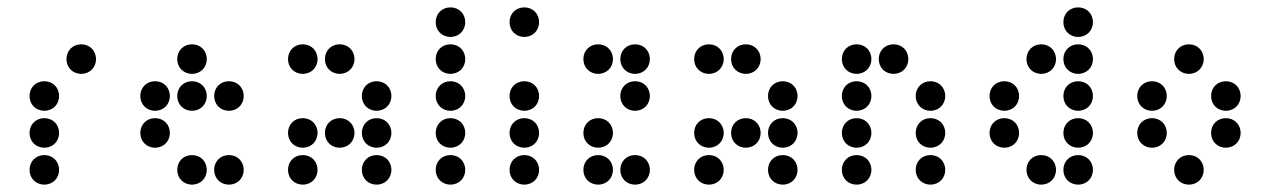

<svg xmlns="http://www.w3.org/2000/svg" viewBox="-20 -510 3440 520"><path d="M200 -310C223 -310 240 -327 240 -350C240 -373 223 -390 200 -390C177 -390 160 -373 160 -350C160 -327 177 -310 200 -310ZM100 -210C123 -210 140 -227 140 -250C140 -273 123 -290 100 -290C77 -290 60 -273 60 -250C60 -227 77 -210 100 -210ZM100 -110C123 -110 140 -127 140 -150C140 -173 123 -190 100 -190C77 -190 60 -173 60 -150C60 -127 77 -110 100 -110ZM100 -10C123 -10 140 -27 140 -50C140 -73 123 -90 100 -90C77 -90 60 -73 60 -50C60 -27 77 -10 100 -10Z M500 -310C523 -310 540 -327 540 -350C540 -373 523 -390 500 -390C477 -390 460 -373 460 -350C460 -327 477 -310 500 -310ZM400 -210C423 -210 440 -227 440 -250C440 -273 423 -290 400 -290C377 -290 360 -273 360 -250C360 -227 377 -210 400 -210ZM500 -210C523 -210 540 -227 540 -250C540 -273 523 -290 500 -290C477 -290 460 -273 460 -250C460 -227 477 -210 500 -210ZM600 -210C623 -210 640 -227 640 -250C640 -273 623 -290 600 -290C577 -290 560 -273 560 -250C560 -227 577 -210 600 -210ZM400 -110C423 -110 440 -127 440 -150C440 -173 423 -190 400 -190C377 -190 360 -173 360 -150C360 -127 377 -110 400 -110ZM500 -10C523 -10 540 -27 540 -50C540 -73 523 -90 500 -90C477 -90 460 -73 460 -50C460 -27 477 -10 500 -10ZM600 -10C623 -10 640 -27 640 -50C640 -73 623 -90 600 -90C577 -90 560 -73 560 -50C560 -27 577 -10 600 -10Z M800 -310C823 -310 840 -327 840 -350C840 -373 823 -390 800 -390C777 -390 760 -373 760 -350C760 -327 777 -310 800 -310ZM900 -310C923 -310 940 -327 940 -350C940 -373 923 -390 900 -390C877 -390 860 -373 860 -350C860 -327 877 -310 900 -310ZM1000 -210C1023 -210 1040 -227 1040 -250C1040 -273 1023 -290 1000 -290C977 -290 960 -273 960 -250C960 -227 977 -210 1000 -210ZM800 -110C823 -110 840 -127 840 -150C840 -173 823 -190 800 -190C777 -190 760 -173 760 -150C760 -127 777 -110 800 -110ZM900 -110C923 -110 940 -127 940 -150C940 -173 923 -190 900 -190C877 -190 860 -173 860 -150C860 -127 877 -110 900 -110ZM1000 -110C1023 -110 1040 -127 1040 -150C1040 -173 1023 -190 1000 -190C977 -190 960 -173 960 -150C960 -127 977 -110 1000 -110ZM800 -10C823 -10 840 -27 840 -50C840 -73 823 -90 800 -90C777 -90 760 -73 760 -50C760 -27 777 -10 800 -10ZM1000 -10C1023 -10 1040 -27 1040 -50C1040 -73 1023 -90 1000 -90C977 -90 960 -73 960 -50C960 -27 977 -10 1000 -10Z M1200 -410C1223 -410 1240 -427 1240 -450C1240 -473 1223 -490 1200 -490C1177 -490 1160 -473 1160 -450C1160 -427 1177 -410 1200 -410ZM1200 -310C1223 -310 1240 -327 1240 -350C1240 -373 1223 -390 1200 -390C1177 -390 1160 -373 1160 -350C1160 -327 1177 -310 1200 -310ZM1200 -210C1223 -210 1240 -227 1240 -250C1240 -273 1223 -290 1200 -290C1177 -290 1160 -273 1160 -250C1160 -227 1177 -210 1200 -210ZM1200 -110C1223 -110 1240 -127 1240 -150C1240 -173 1223 -190 1200 -190C1177 -190 1160 -173 1160 -150C1160 -127 1177 -110 1200 -110ZM1200 -10C1223 -10 1240 -27 1240 -50C1240 -73 1223 -90 1200 -90C1177 -90 1160 -73 1160 -50C1160 -27 1177 -10 1200 -10Z M1400 -410C1423 -410 1440 -427 1440 -450C1440 -473 1423 -490 1400 -490C1377 -490 1360 -473 1360 -450C1360 -427 1377 -410 1400 -410ZM1400 -210C1423 -210 1440 -227 1440 -250C1440 -273 1423 -290 1400 -290C1377 -290 1360 -273 1360 -250C1360 -227 1377 -210 1400 -210ZM1400 -110C1423 -110 1440 -127 1440 -150C1440 -173 1423 -190 1400 -190C1377 -190 1360 -173 1360 -150C1360 -127 1377 -110 1400 -110ZM1400 -10C1423 -10 1440 -27 1440 -50C1440 -73 1423 -90 1400 -90C1377 -90 1360 -73 1360 -50C1360 -27 1377 -10 1400 -10Z M1600 -310C1623 -310 1640 -327 1640 -350C1640 -373 1623 -390 1600 -390C1577 -390 1560 -373 1560 -350C1560 -327 1577 -310 1600 -310ZM1700 -310C1723 -310 1740 -327 1740 -350C1740 -373 1723 -390 1700 -390C1677 -390 1660 -373 1660 -350C1660 -327 1677 -310 1700 -310ZM1700 -210C1723 -210 1740 -227 1740 -250C1740 -273 1723 -290 1700 -290C1677 -290 1660 -273 1660 -250C1660 -227 1677 -210 1700 -210ZM1600 -110C1623 -110 1640 -127 1640 -150C1640 -173 1623 -190 1600 -190C1577 -190 1560 -173 1560 -150C1560 -127 1577 -110 1600 -110ZM1600 -10C1623 -10 1640 -27 1640 -50C1640 -73 1623 -90 1600 -90C1577 -90 1560 -73 1560 -50C1560 -27 1577 -10 1600 -10ZM1700 -10C1723 -10 1740 -27 1740 -50C1740 -73 1723 -90 1700 -90C1677 -90 1660 -73 1660 -50C1660 -27 1677 -10 1700 -10Z M1900 -310C1923 -310 1940 -327 1940 -350C1940 -373 1923 -390 1900 -390C1877 -390 1860 -373 1860 -350C1860 -327 1877 -310 1900 -310ZM2000 -310C2023 -310 2040 -327 2040 -350C2040 -373 2023 -390 2000 -390C1977 -390 1960 -373 1960 -350C1960 -327 1977 -310 2000 -310ZM2100 -210C2123 -210 2140 -227 2140 -250C2140 -273 2123 -290 2100 -290C2077 -290 2060 -273 2060 -250C2060 -227 2077 -210 2100 -210ZM1900 -110C1923 -110 1940 -127 1940 -150C1940 -173 1923 -190 1900 -190C1877 -190 1860 -173 1860 -150C1860 -127 1877 -110 1900 -110ZM2000 -110C2023 -110 2040 -127 2040 -150C2040 -173 2023 -190 2000 -190C1977 -190 1960 -173 1960 -150C1960 -127 1977 -110 2000 -110ZM2100 -110C2123 -110 2140 -127 2140 -150C2140 -173 2123 -190 2100 -190C2077 -190 2060 -173 2060 -150C2060 -127 2077 -110 2100 -110ZM1900 -10C1923 -10 1940 -27 1940 -50C1940 -73 1923 -90 1900 -90C1877 -90 1860 -73 1860 -50C1860 -27 1877 -10 1900 -10ZM2100 -10C2123 -10 2140 -27 2140 -50C2140 -73 2123 -90 2100 -90C2077 -90 2060 -73 2060 -50C2060 -27 2077 -10 2100 -10Z M2300 -310C2323 -310 2340 -327 2340 -350C2340 -373 2323 -390 2300 -390C2277 -390 2260 -373 2260 -350C2260 -327 2277 -310 2300 -310ZM2400 -310C2423 -310 2440 -327 2440 -350C2440 -373 2423 -390 2400 -390C2377 -390 2360 -373 2360 -350C2360 -327 2377 -310 2400 -310ZM2300 -210C2323 -210 2340 -227 2340 -250C2340 -273 2323 -290 2300 -290C2277 -290 2260 -273 2260 -250C2260 -227 2277 -210 2300 -210ZM2500 -210C2523 -210 2540 -227 2540 -250C2540 -273 2523 -290 2500 -290C2477 -290 2460 -273 2460 -250C2460 -227 2477 -210 2500 -210ZM2300 -110C2323 -110 2340 -127 2340 -150C2340 -173 2323 -190 2300 -190C2277 -190 2260 -173 2260 -150C2260 -127 2277 -110 2300 -110ZM2500 -110C2523 -110 2540 -127 2540 -150C2540 -173 2523 -190 2500 -190C2477 -190 2460 -173 2460 -150C2460 -127 2477 -110 2500 -110ZM2300 -10C2323 -10 2340 -27 2340 -50C2340 -73 2323 -90 2300 -90C2277 -90 2260 -73 2260 -50C2260 -27 2277 -10 2300 -10ZM2500 -10C2523 -10 2540 -27 2540 -50C2540 -73 2523 -90 2500 -90C2477 -90 2460 -73 2460 -50C2460 -27 2477 -10 2500 -10Z M2900 -410C2923 -410 2940 -427 2940 -450C2940 -473 2923 -490 2900 -490C2877 -490 2860 -473 2860 -450C2860 -427 2877 -410 2900 -410ZM2800 -310C2823 -310 2840 -327 2840 -350C2840 -373 2823 -390 2800 -390C2777 -390 2760 -373 2760 -350C2760 -327 2777 -310 2800 -310ZM2900 -310C2923 -310 2940 -327 2940 -350C2940 -373 2923 -390 2900 -390C2877 -390 2860 -373 2860 -350C2860 -327 2877 -310 2900 -310ZM2700 -210C2723 -210 2740 -227 2740 -250C2740 -273 2723 -290 2700 -290C2677 -290 2660 -273 2660 -250C2660 -227 2677 -210 2700 -210ZM2900 -210C2923 -210 2940 -227 2940 -250C2940 -273 2923 -290 2900 -290C2877 -290 2860 -273 2860 -250C2860 -227 2877 -210 2900 -210ZM2700 -110C2723 -110 2740 -127 2740 -150C2740 -173 2723 -190 2700 -190C2677 -190 2660 -173 2660 -150C2660 -127 2677 -110 2700 -110ZM2900 -110C2923 -110 2940 -127 2940 -150C2940 -173 2923 -190 2900 -190C2877 -190 2860 -173 2860 -150C2860 -127 2877 -110 2900 -110ZM2800 -10C2823 -10 2840 -27 2840 -50C2840 -73 2823 -90 2800 -90C2777 -90 2760 -73 2760 -50C2760 -27 2777 -10 2800 -10ZM2900 -10C2923 -10 2940 -27 2940 -50C2940 -73 2923 -90 2900 -90C2877 -90 2860 -73 2860 -50C2860 -27 2877 -10 2900 -10Z M3200 -310C3223 -310 3240 -327 3240 -350C3240 -373 3223 -390 3200 -390C3177 -390 3160 -373 3160 -350C3160 -327 3177 -310 3200 -310ZM3100 -210C3123 -210 3140 -227 3140 -250C3140 -273 3123 -290 3100 -290C3077 -290 3060 -273 3060 -250C3060 -227 3077 -210 3100 -210ZM3300 -210C3323 -210 3340 -227 3340 -250C3340 -273 3323 -290 3300 -290C3277 -290 3260 -273 3260 -250C3260 -227 3277 -210 3300 -210ZM3100 -110C3123 -110 3140 -127 3140 -150C3140 -173 3123 -190 3100 -190C3077 -190 3060 -173 3060 -150C3060 -127 3077 -110 3100 -110ZM3300 -110C3323 -110 3340 -127 3340 -150C3340 -173 3323 -190 3300 -190C3277 -190 3260 -173 3260 -150C3260 -127 3277 -110 3300 -110ZM3200 -10C3223 -10 3240 -27 3240 -50C3240 -73 3223 -90 3200 -90C3177 -90 3160 -73 3160 -50C3160 -27 3177 -10 3200 -10Z"/></svg>

Font: TINY 5x3 80
Style: Regular
Weight: 200
Designer: Jack Halten Fahnestock
Foundry: Velvetyne Type Foundry
Version: Version 1.002;hotconv 1.0.109;makeotfexe 2.5.65596